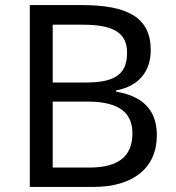

<svg xmlns="http://www.w3.org/2000/svg" viewBox="-20 -734 690 754"><path d="M301 -714H97V0H348C501 0 596 -73 596 -203C596 -314 526 -359 436 -374V-379C524 -395 572 -453 572 -537C572 -667 479 -714 301 -714ZM319 -410H187V-637H305C426 -637 479 -605 479 -527C479 -450 441 -410 319 -410ZM187 -335H324C456 -335 500 -285 500 -210C500 -130 457 -76 331 -76H187Z"/></svg>

Font: Noto Sans Inscriptional Parthian
Style: Regular
Weight: 400
Designer: Monotype Design Team
Foundry: Monotype Imaging Inc.
Version: Version 2.003